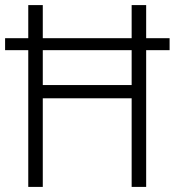

<svg xmlns="http://www.w3.org/2000/svg" viewBox="-20 -734 686 754"><path d="M91 0V-537H0V-584H91V-714H148V-584H497V-714H554V-584H646V-537H554V0H497V-348H148V0ZM148 -400H497V-537H148Z"/></svg>

Font: Noto Sans Thai SemiCondensed Light
Style: Regular
Weight: 300
Width: 4
Designer: Monotype Design Team
Foundry: Monotype Imaging Inc.
Version: Version 2.001